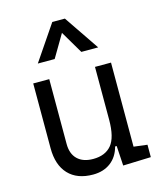

<svg xmlns="http://www.w3.org/2000/svg" viewBox="-119 -882 823 978"><g transform="rotate(-15 293.0 -392.5)"><path d="M250.5 9.8Q166.5 9.8 120.8 -38.8Q75.2 -87.4 75.2 -175.8V-517.6H159.7V-175.8Q159.7 -123.5 189 -95.2Q218.3 -66.9 271.5 -66.9Q335.4 -66.9 368.2 -106.4Q400.9 -146 400.9 -239.3V-517.6H485.4V-74.2L556.6 -65.4V0L409.7 4.9L403.3 -99.6H395Q381.3 -47.4 343.5 -18.8Q305.7 9.8 250.5 9.8ZM124 -609.4 250 -794.9H316.4L442.4 -609.4H353.5L283.2 -728.5L212.9 -609.4Z"/></g></svg>

Font: Cascadia Mono NF SemiLight
Style: Regular
Weight: 350
Monospace: yes
Designer: Aaron Bell
Foundry: Saja Typeworks
Version: Version 2404.023; ttfautohint (v1.8.4)